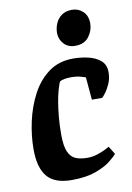

<svg xmlns="http://www.w3.org/2000/svg" viewBox="-84 -778 579 843"><g transform="rotate(-10 205.5 -357.0)"><path d="M167 11.4Q91.5 11.4 58.1 -28.3Q24.7 -68 24.7 -151Q24.7 -210.5 38.5 -273.7Q52.3 -336.9 81.1 -391.5Q109.8 -446.1 155.2 -479.5Q200.7 -513 264.8 -513Q297.9 -513 331 -505.6Q364.1 -498.1 386 -479.5Q407.9 -460.9 407.9 -427Q407.9 -398.9 397.5 -375.9Q387.2 -353 376 -338.5Q364.8 -324 360.8 -320.8H314.8L306 -421.7Q302.7 -423.5 284.6 -428.5Q266.6 -433.6 241 -433.6Q225 -433.6 212.1 -431.4Q199.2 -429.2 190.5 -423.6Q184.6 -409.6 178.3 -387.6Q172 -365.5 167.1 -336.1Q162.1 -306.6 158.8 -270.7Q155.5 -234.8 155.5 -193.8Q155.5 -142.4 166.9 -116.3Q178.4 -90.2 199.8 -81.5Q221.2 -72.8 251.3 -72.8Q274.6 -72.8 295.7 -79.7Q316.8 -86.5 332.1 -94.1Q347.3 -101.7 351.6 -104.4L373.4 -69.1Q365.7 -58.8 341.3 -39.3Q316.9 -19.9 274.2 -4.2Q231.4 11.4 167 11.4ZM283.9 -566.3Q253.1 -566.3 234 -586.7Q214.9 -607.2 214.9 -636.3Q214.9 -657.4 223.7 -677.9Q232.4 -698.4 250.6 -711.5Q268.8 -724.7 296.4 -724.7Q325.5 -724.7 345.7 -705.4Q365.9 -686.1 365.9 -652.1Q365.9 -620.6 345.7 -593.5Q325.5 -566.3 283.9 -566.3Z"/></g></svg>

Font: Faustina Light
Style: Italic
Weight: 300
Italic angle: -8°
Designer: Alfonso Garcia
Foundry: http://www.omnibus-type.com
Version: Version 1.200